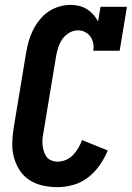

<svg xmlns="http://www.w3.org/2000/svg" viewBox="-20 -763 543 791"><path d="M217 8Q186 8 156.5 1.5Q127 -5 102.5 -20.5Q78 -36 62 -60Q46 -84 38 -112.5Q30 -141 30.5 -172Q31 -203 36 -234L88 -548Q92 -571 98.5 -594Q105 -617 116 -639Q127 -661 143 -681Q159 -701 179.5 -715Q200 -729 224 -736Q248 -743 271 -743Q289 -743 306.5 -738.5Q324 -734 338.5 -725Q353 -716 364.5 -703Q376 -690 384 -675L394 -735H503L473 -554H364Q367 -570 364 -585Q361 -600 352.5 -612Q344 -624 330.5 -631Q317 -638 301 -638Q283 -638 265.5 -628Q248 -618 237 -602Q226 -586 220 -567.5Q214 -549 211 -531L159 -217Q156 -203 155 -190Q154 -177 155.5 -164Q157 -151 161 -138.5Q165 -126 172 -116.5Q179 -107 191.5 -102Q204 -97 217 -97Q234 -97 251 -104Q268 -111 280.5 -124Q293 -137 302.5 -153Q312 -169 318 -186L424 -143Q411 -112 391 -83Q371 -54 343.5 -32.5Q316 -11 282.5 -1.5Q249 8 217 8Z"/></svg>

Font: Iosevka Curly Slab Extrabold
Style: Italic
Weight: 800
Italic angle: -9°
Monospace: yes
Designer: Belleve Invis
Foundry: Belleve Invis
Version: Version 22.1.2; ttfautohint (v1.8.4)